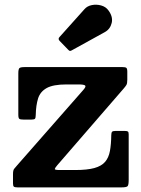

<svg xmlns="http://www.w3.org/2000/svg" viewBox="-20 -810 611 830"><path d="M267.3 -445H317.7Q342.7 -445 347.9 -440.5Q353 -436 341 -422.2L53.2 -94.3Q46 -86.3 41.1 -80Q36.2 -73.8 36.2 -57.3V-17Q36.2 -6 40.1 -3Q44 0 55.2 0H505.8Q527.3 0 531.8 -5.5Q536.3 -11 536.3 -32.5V-229.3Q536.3 -239 532.8 -241.5Q529.3 -244 519.3 -244H479.5Q467.7 -244 464.5 -240.3Q461.2 -236.5 461 -225.5Q460.5 -185.8 455.2 -157.3Q450 -128.8 434.5 -110.5Q419 -92.3 388.1 -83.6Q357.2 -75 305.2 -75H238.3Q216 -75 216.9 -79.6Q217.8 -84.3 227.8 -96L515.3 -428Q522.3 -436.2 526.3 -442.6Q530.3 -449 530.3 -465.2V-500Q530.3 -513.5 526.1 -516.7Q522 -520 509.3 -520H87.2Q68.5 -520 63.9 -515.5Q59.2 -511 59.2 -492.5V-314Q59.2 -299.5 63.6 -296.2Q68 -293 82.2 -293H115.5Q128.5 -293 131.4 -297Q134.3 -301 134.5 -312.7Q135.5 -355 144.6 -384.4Q153.8 -413.7 181.9 -429.4Q210 -445 267.3 -445ZM274.3 -595.5Q279 -590.2 282.4 -589.9Q285.8 -589.5 291.8 -593.2L432.8 -671Q456.3 -683.8 462.8 -710.5Q469.3 -737.3 448.8 -765Q437.5 -780.8 417.3 -786.4Q397 -792 377 -788Q357 -784 345.3 -770.5L237.8 -650.5Q229.3 -642.3 237.5 -633.5Z"/></svg>

Font: Besley
Style: Regular
Weight: 400
Designer: Owen Earl
Foundry: indestructible type*
Version: Version 4.000